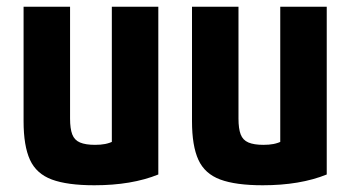

<svg xmlns="http://www.w3.org/2000/svg" viewBox="-20 -540 1040 570"><path d="M260 10Q180 10 134 -7Q88 -24 69 -65.5Q50 -107 50 -180V-520H188V-188Q188 -158 194.5 -141Q201 -124 217.5 -117Q234 -110 262 -110Q279 -110 292 -112.5Q305 -115 321.5 -122.5Q338 -130 364 -144L312 -58V-520H450V-22Q371 10 260 10Z M760 10Q680 10 634 -7Q588 -24 569 -65.5Q550 -107 550 -180V-520H688V-188Q688 -158 694.5 -141Q701 -124 717.5 -117Q734 -110 762 -110Q779 -110 792 -112.5Q805 -115 821.5 -122.5Q838 -130 864 -144L812 -58V-520H950V-22Q871 10 760 10Z"/></svg>

Font: M PLUS 1 Code
Style: Bold
Weight: 700
Designer: Coji Morishita
Foundry: UNDERFOREST DESIGN
Version: Version 1.002